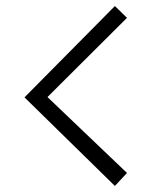

<svg xmlns="http://www.w3.org/2000/svg" viewBox="-20 -603 525 635"><path d="M360 -583 400 -544 137 -282 400 -31 360 12 61 -281Z"/></svg>

Font: Yaldevi ExtraLight Light
Style: Regular
Weight: 300
Version: Version 1.100